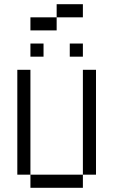

<svg xmlns="http://www.w3.org/2000/svg" viewBox="-20 -895 540 915"><path d="M187.5 -625V-687.5H125V-625ZM375 -625V-687.5H312.5V-625ZM375 -812.5V-875H250V-812.5H125V-750H250V-812.5ZM125 -62.5V0H375V-62.5ZM125 -62.5Q125 -62.5 125 -562.5H62.5Q62.5 -562.5 62.5 -62.5ZM375 -62.5H437.5Q437.5 -62.5 437.5 -562.5H375Q375 -562.5 375 -62.5Z"/></svg>

Font: BFUnifontExMono
Style: Regular
Weight: 500
Version: Version 15.0.06